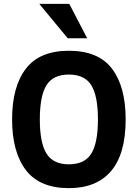

<svg xmlns="http://www.w3.org/2000/svg" viewBox="-20 -950 706 984"><path d="M624 -337.9Q624 -161.6 549.6 -73.7Q475.1 14.2 333 14.2Q183.1 14.2 112.5 -78.4Q42 -170.9 42 -337.9Q42 -505.9 112.5 -597.9Q183.1 -689.9 333 -689.9Q483.9 -689.9 554 -597.9Q624 -505.9 624 -337.9ZM481.9 -337.9Q481.9 -458 448 -512.9Q414.1 -567.9 333 -567.9Q252 -567.9 218 -512.9Q184.1 -458 184.1 -337.9Q184.1 -217.8 218.5 -162.8Q252.9 -107.9 333 -107.9Q414.1 -107.9 448 -162.8Q481.9 -217.8 481.9 -337.9ZM327.1 -753.9 181.2 -930.2H335L426.8 -753.9Z"/></svg>

Font: Clear Sans
Style: Bold
Weight: 700
Foundry: Intel Corporation
Version: Version 1.00